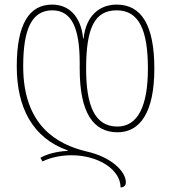

<svg xmlns="http://www.w3.org/2000/svg" viewBox="-20 -566 745 836"><path d="M492 10C590 10 652 -77 652 -267C652 -453 598 -546 488 -546C415 -546 354 -499 344 -398H342C332 -499 277 -546 207 -546C107 -546 53 -461 53 -277C53 -100 120 34 275 89V91C227 93 184 105 156 121L165 137C193 123 238 110 291 110C409 110 505 173 505 250C519 250 528 242 528 228C528 180 464 117 355 93C231 63 81 -17 81 -277C81 -439 118 -521 208 -521C294 -521 327 -440 327 -292V-267C327 -75 386 10 492 10ZM488 -521C585 -521 624 -436 624 -267C624 -104 580 -15 491 -15C392 -15 355 -107 355 -267C355 -445 392 -521 488 -521Z"/></svg>

Font: Noto Serif Georgian Condensed Thin
Style: Regular
Weight: 100
Width: 3
Designer: Monotype Design Team, Akaki Razmadze
Foundry: Google LLC
Version: Version 2.003